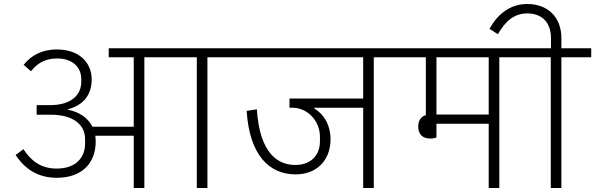

<svg xmlns="http://www.w3.org/2000/svg" viewBox="-20 -939 2973 959"><path d="M264 -51C391 -51 458 -126 458 -232C458 -242 457 -252 456 -261H648V0H701V-653H963V0H1016V-653H1164V-698H523V-653H648V-306H442C418 -353 372 -381 319 -391V-393C396 -413 438 -465 438 -542C438 -625 377 -692 264 -692C186 -692 134 -660 98 -615L135 -583C165 -623 207 -647 265 -647C342 -647 386 -604 386 -543V-531C386 -465 336 -414 231 -414H163V-366H234C351 -366 405 -312 405 -245V-222C405 -154 361 -97 263 -97C186 -97 136 -134 97 -194L58 -165C104 -95 169 -51 264 -51Z M1457 -68C1558 -68 1630 -134 1631 -242C1631 -320 1593 -372 1550 -397V-401H1794V0H1847V-653H1995V-698H1124V-653H1794V-447H1426V-401H1440C1517 -401 1578 -334 1578 -257V-232C1578 -166 1535 -115 1455 -115C1369 -115 1277 -171 1263 -393L1212 -385C1226 -165 1324 -68 1457 -68Z M2129 -247C2141 -247 2153 -249 2160 -253V-321H2421V0H2474V-653H2623V-698H1955V-653H2107V-364C2082 -357 2069 -336 2069 -307C2069 -270 2089 -247 2129 -247ZM2421 -653V-367H2160V-653Z M2731 0H2784V-653H2933V-698H2784V-748C2784 -853 2717 -919 2613 -919C2526 -919 2464 -866 2425 -795L2467 -768C2503 -832 2547 -872 2614 -872C2685 -872 2732 -829 2732 -748V-698H2583V-653H2731Z"/></svg>

Font: IBM Plex Devanagari Light
Style: Regular
Weight: 300
Designer: Mike Abbink, Paul van der Laan, Pieter van Rosmalen, Erin McLaughlin
Foundry: Bold Monday
Version: Version 1.0